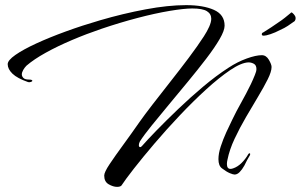

<svg xmlns="http://www.w3.org/2000/svg" viewBox="-20 -679 1172 748"><path d="M436 49Q421 49 403.5 39Q386 29 386 5Q386 -8 407 -39.5Q428 -71 459.5 -114Q491 -157 523 -203Q542 -230 574 -271.5Q606 -313 643.5 -360.5Q681 -408 715.5 -454Q750 -500 774 -537Q787 -557 795 -575Q803 -593 803 -606Q803 -625 786 -635.5Q769 -646 729 -646Q697 -646 640.5 -636.5Q584 -627 515.5 -609Q447 -591 376 -567Q317 -547 260.5 -523Q204 -499 158 -473.5Q112 -448 83 -423Q76 -416 70.5 -406.5Q65 -397 65 -389Q65 -382 71 -375.5Q77 -369 93 -369Q106 -369 106 -364Q106 -362 101 -360Q96 -358 90 -359Q47 -374 28.5 -392Q10 -410 10 -429Q10 -444 40 -465Q70 -486 121 -509.5Q172 -533 236.5 -556.5Q301 -580 370 -600Q459 -626 547 -642.5Q635 -659 705 -659Q772 -659 813.5 -640.5Q855 -622 855 -579Q855 -560 835.5 -526.5Q816 -493 783.5 -450.5Q751 -408 713 -362Q675 -316 638 -271.5Q601 -227 571 -190Q541 -153 525 -128Q521 -120 521 -114V-113Q521 -107 525 -106Q529 -105 533 -110Q553 -133 590 -171Q627 -209 674 -254Q721 -299 771.5 -341.5Q822 -384 870 -415Q905 -438 941 -451Q977 -464 1000 -464Q1017 -464 1027.5 -446Q1038 -428 1038 -418Q1038 -400 1023 -370Q1008 -340 985.5 -302.5Q963 -265 938.5 -223Q914 -181 894 -138.5Q874 -96 866 -56Q865 -52 864.5 -48Q864 -44 864 -40Q864 -21 878 -21Q880 -21 882.5 -21.5Q885 -22 888 -23Q906 -29 921.5 -44.5Q937 -60 947 -78Q950 -83 953 -81.5Q956 -80 954 -75Q948 -65 942.5 -55Q937 -45 932 -34Q923 -18 913.5 -8.5Q904 1 894 1Q888 1 875 -4.5Q862 -10 845 -23Q831 -33 831 -59Q831 -81 840 -108.5Q849 -136 861.5 -163.5Q874 -191 885 -213Q896 -235 901 -245Q918 -276 938.5 -314Q959 -352 973 -387Q979 -401 979 -410Q979 -425 969 -430.5Q959 -436 948 -436Q920 -435 877 -406Q834 -377 783 -330.5Q732 -284 680 -229Q628 -174 582 -120Q536 -66 502 -22.5Q468 21 453 44Q448 49 436 49ZM1008 -540Q999 -540 1000 -546Q1000 -551 1006 -553Q1016 -559 1036.5 -572.5Q1057 -586 1068 -594Q1076 -599 1090 -610Q1104 -621 1112 -628Q1115 -633 1120 -628Q1125 -624 1129 -617.5Q1133 -611 1131 -603Q1130 -601 1129 -598.5Q1128 -596 1124 -594Q1113 -586 1101 -578Q1089 -570 1071 -562Q1052 -552 1034 -546Q1016 -540 1008 -540Z"/></svg>

Font: The Nautigal
Style: Regular
Weight: 400
Designer: Robert E. Leuschke
Foundry: Robert E. Leuschke
Version: Version 1.100; ttfautohint (v1.8.3)